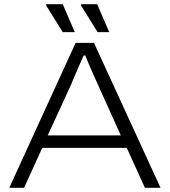

<svg xmlns="http://www.w3.org/2000/svg" viewBox="-20 -889 803 909"><path d="M24 0 338 -686H425L740 0H666L580 -189H180L94 0ZM206 -248H552L445 -485Q440 -496 432.5 -513Q425 -530 416 -550Q407 -570 398.5 -590.5Q390 -611 384 -626H376Q367 -606 355 -579Q343 -552 332.5 -527Q322 -502 315 -485ZM442 -737 363 -864 364 -869H440L497 -737ZM277 -737 198 -864 199 -869H277L334 -737Z"/></svg>

Font: Archivo SemiExpanded ExtraLight
Style: Regular
Weight: 250
Width: 6
Designer: Hector Gatti
Foundry: Omnibus-Type
Version: Version 2.001